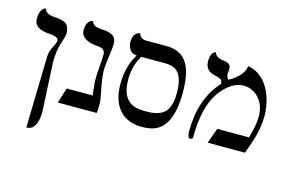

<svg xmlns="http://www.w3.org/2000/svg" viewBox="-96 -787 1820 1212"><g transform="rotate(15 814.0 -181.0)"><path d="M147 203.1 158.2 -264.2Q158.2 -298.8 185.1 -345.2Q194.8 -365.2 194.8 -377.9Q192.9 -402.3 131.8 -405.8Q33.7 -411.6 33.2 -476.1Q33.2 -508.3 42.5 -527.6Q51.8 -546.9 62 -550.3L71.8 -554.2Q80.1 -519 138.2 -516.1Q199.2 -512.2 218.8 -493.7Q238.8 -473.6 238.8 -435.1Q238.3 -418 219.2 -360.8Q203.1 -313.5 203.1 -235.8L219.2 78.1Q219.2 106 215.6 127.9Q211.9 149.9 205.6 162.4Q199.2 174.8 192.1 183.8Q185.1 192.9 177 196.5Q168.9 200.2 163.6 201.7Q158.2 203.1 152.3 203.1Z M525.9 -272Q525.9 -223.1 546.9 -124Q555.2 -84 555.7 -63Q555.7 -18.6 551.8 0H297.9L329.6 -100.1H499.5Q494.1 -132.3 490.7 -181.2Q489.7 -189 489.7 -204.1Q489.7 -230.5 494.1 -289.1Q498.5 -345.2 498.5 -369.1Q498.5 -403.8 455.1 -408.7Q453.1 -408.7 451.7 -409.2Q363.8 -414.1 341.8 -459.5Q336.9 -470.7 336.9 -481.9Q336.9 -514.2 347.9 -532Q358.9 -549.8 369.6 -551.8L380.9 -554.2Q386.7 -521.5 441.9 -518.6Q446.3 -518.6 450.7 -518.1Q522 -515.1 537.6 -480Q543.5 -465.8 543.9 -448.2Q543.9 -427.7 530.8 -333Q525.9 -296.4 525.9 -272Z M887.7 -415H731.4Q689.9 -343.8 689.5 -256.8Q689.5 -112.3 795.9 -93.8Q817.4 -90.3 851.6 -89.8Q945.8 -89.8 980 -135.3Q1008.3 -174.3 1008.8 -249Q1008.8 -366.2 957.5 -398.4Q930.2 -415 887.7 -415ZM848.6 11.2Q739.7 11.2 687.5 -66.9Q649.9 -124 649.4 -214.8Q649.9 -334.5 702.6 -416Q659.2 -416 645 -464.4Q641.6 -476.6 641.6 -485.8Q641.6 -545.9 682.1 -556.2Q682.1 -556.2 687.5 -557.1Q696.8 -522.9 735.8 -522H869.6Q994.6 -522 1029.3 -398.9Q1044.4 -344.2 1044.4 -266.1Q1044.4 -40 925.8 0.5Q893.6 11.2 848.6 11.2Z M1399.4 -533.2Q1501 -516.1 1550.3 -403.8Q1580.1 -335 1580.6 -252Q1580.6 -173.3 1550.3 -83L1521.5 0H1277.3L1313.5 -100.1H1520.5Q1546.4 -183.1 1546.4 -241.2Q1546.4 -329.6 1488.3 -377.4Q1451.2 -406.7 1404.3 -407.2Q1340.8 -407.2 1278.8 -341.8Q1261.2 -322.8 1247.6 -301.8Q1180.7 -201.7 1180.2 -8.8Q1180.2 -0.5 1168.5 3.9Q1165.5 4.9 1162.6 4.9Q1146 2.9 1145.5 -42Q1145.5 -244.1 1255.4 -372.1Q1259.8 -377 1263.2 -380.9Q1263.2 -405.3 1241.7 -414.1Q1230 -418.5 1208.5 -422.9Q1156.7 -434.1 1147.9 -481.9Q1146.5 -489.7 1146.5 -497.1Q1146.5 -554.2 1178.2 -564.5Q1180.7 -564.9 1180.2 -564.9Q1189.5 -532.7 1234.4 -527.8Q1280.3 -523.9 1287.6 -499Q1289.1 -492.2 1289.6 -484.9Q1289.6 -475.6 1287.6 -466.8Q1286.1 -458.5 1286.6 -453.1Q1287.6 -428.2 1302.2 -418Q1392.1 -468.3 1399.4 -533.2Z"/></g></svg>

Font: Linux Biolinum Capitals O
Style: Small Caps
Weight: 400
Designer: Philipp H. Poll
Foundry: Philipp H. Poll
Version: Version 1.0.4